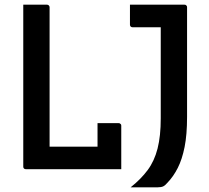

<svg xmlns="http://www.w3.org/2000/svg" viewBox="-20 -720 890 817"><path d="M90 0Q87 0 85 -1Q83 -2 81.5 -3.5Q80 -5 79.5 -7Q79 -9 79 -11Q79 -65 79 -119Q79 -173 79 -226.5Q79 -280 79 -332Q79 -384 79 -433.5Q79 -483 79 -527.5Q79 -572 79 -611Q79 -633 79 -655.5Q79 -678 79 -700Q96 -700 112.5 -700Q129 -700 146 -700Q163 -700 180 -700Q183 -700 185.5 -698.5Q188 -697 189.5 -694.5Q191 -692 191 -689Q191 -640 191 -590.5Q191 -541 191 -492Q191 -443 191 -393Q191 -343 191 -293.5Q191 -244 191 -195Q191 -146 191 -96H414Q434 -96 448 -90.5Q462 -85 471.5 -72.5Q481 -60 486.5 -42Q492 -24 496 0ZM395 -196Q411 -196 425.5 -196Q440 -196 454.5 -196Q469 -196 485 -196Q488 -196 490.5 -194.5Q493 -193 494.5 -191Q496 -189 496 -185Q496 -167 496 -143Q496 -119 496 -93Q496 -67 496 -43Q496 -19 496 0Q457 -3 435 -13Q413 -23 404 -40.5Q395 -58 395 -82Q395 -98 395 -118.5Q395 -139 395 -160Q395 -181 395 -196ZM536 77Q580 42 608.5 3.5Q637 -35 650.5 -88Q664 -141 664 -216Q664 -236 664 -270Q664 -304 664 -348Q664 -392 664 -441Q664 -490 664 -539Q664 -588 664 -632L680 -590L649 -622L692 -604Q671 -604 648.5 -604Q626 -604 605.5 -604Q585 -604 569 -604Q553 -604 544 -604Q539 -604 536 -607Q533 -610 533 -615Q533 -637 533 -657.5Q533 -678 533 -700Q548 -700 575.5 -700Q603 -700 636.5 -700Q670 -700 703.5 -700Q737 -700 765 -700Q769 -700 771 -698.5Q773 -697 774.5 -695Q776 -693 776 -689Q776 -643 776 -597Q776 -551 776 -505Q776 -459 776 -412.5Q776 -366 776 -319Q776 -272 776 -223Q776 -147 765.5 -94.5Q755 -42 736.5 -5.5Q718 31 693 57Q683 69 674.5 73Q666 77 652 77Q636 77 615.5 77Q595 77 573.5 77Q552 77 536 77Z"/></svg>

Font: Recursive Medium
Style: Regular
Weight: 500
Version: Version 1.085